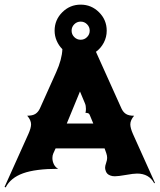

<svg xmlns="http://www.w3.org/2000/svg" viewBox="-50 -728 688 828"><path d="M-30.3 78.1 72.5 -150.4Q84 -176.3 84 -191.9Q84 -209.7 67.4 -229Q90.1 -229 102.4 -236.7Q114.7 -244.4 122.1 -260.3L192.1 -416.3Q217.3 -472.2 219 -515.9Q203.4 -531.5 194.5 -552.1Q185.5 -572.8 185.5 -595.7Q185.5 -642.1 218.5 -675Q251.5 -708 297.9 -708Q344.2 -708 377.2 -675Q410.2 -642.1 410.2 -595.7Q410.2 -568.1 397.7 -544.2Q385.3 -520.3 363.8 -504.6L473.9 -260Q481.2 -244.1 493.4 -236.5Q505.6 -228.8 528.3 -228.8Q512 -209.7 512 -191.7Q512 -176 523.4 -150.1L618.2 60.5L615.2 62.5Q592.8 20.5 541 20.5Q525.6 20.5 492.9 26.4Q460.2 32.2 445.3 32.2Q433.8 32.2 425.4 28.8Q417 25.4 413 21.1Q408.9 16.8 406.5 10.7Q404.1 4.6 403.7 1.1Q403.3 -2.4 403.3 -5.9Q403.3 -12.9 407.7 -25.5Q412.1 -38.1 412.1 -46.9Q412.1 -57.1 408.2 -67.9L401.1 -87.9H189.7L179.7 -65.9Q176 -57.4 176 -46.6Q176 -32.2 182.6 -19Q189.2 -5.9 201.2 0Q103 0 49.4 19.4Q-4.2 38.8 -25.4 80.1ZM238 -195.3H352.3L336.9 -232.4Q334.7 -237.8 330.8 -239.4Q326.9 -241 318.6 -241.5Q320.6 -248.5 320.6 -258.3Q320.6 -272.7 316.4 -282.2L294.9 -333.5ZM270.3 -623.3Q258.8 -611.8 258.8 -595.7Q258.8 -579.6 270.3 -568.1Q281.7 -556.6 297.9 -556.6Q314 -556.6 325.4 -568.1Q336.9 -579.6 336.9 -595.7Q336.9 -611.8 325.4 -623.3Q314 -634.8 297.9 -634.8Q281.7 -634.8 270.3 -623.3Z"/></svg>

Font: Agreloy
Style: Medium
Weight: 400
Designer: gluk
Foundry: gluk
Version: Version 0.27